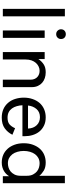

<svg xmlns="http://www.w3.org/2000/svg" viewBox="682 -1433 763 2167"><g transform="rotate(90 1063.5 -349.5)"><path d="M80.1 -700.2H164.1V0H80.1Z M310.5 -655.8Q310.5 -681.2 326.2 -695.8Q342.3 -710.9 365.7 -710.9Q389.2 -710.9 405.3 -695.8Q420.4 -681.2 420.4 -655.8Q420.4 -633.8 405.3 -618.2Q390.1 -602.1 365.7 -602.1Q341.3 -602.1 326.2 -618.2Q310.5 -634.8 310.5 -655.8ZM323.7 -472.2H407.7V0H323.7Z M567.4 -472.2H646.5V-400.9Q670.9 -438 707 -461.4Q741.7 -483.9 795.4 -483.9Q831.1 -483.9 860.4 -474.1Q891.1 -463.9 913.6 -444.3Q937 -423.8 949.7 -395.5Q963.4 -365.2 963.4 -327.1V0H879.4V-314Q879.4 -339.8 870.1 -359.9Q861.3 -379.4 846.7 -391.6Q832 -403.8 814.5 -409.7Q797.9 -415 778.3 -415Q753.9 -415 730.5 -403.8Q707.5 -392.6 689.9 -373Q671.9 -352.5 661.6 -323.7Q651.4 -294.4 651.4 -256.8V0H567.4Z M1501 -107.9Q1474.1 -54.2 1427.7 -21Q1381.3 12.2 1307.1 12.2Q1254.4 12.2 1211.9 -6.3Q1170.9 -24.4 1141.1 -58.6Q1111.8 -92.3 1097.2 -137.7Q1082 -184.6 1082 -236.8Q1082 -289.6 1097.7 -335.4Q1113.3 -381.3 1141.6 -414.1Q1170.4 -447.3 1211.4 -465.3Q1253.9 -483.9 1304.2 -483.9Q1358.4 -483.9 1397.9 -464.4Q1438 -444.8 1464.4 -412.6Q1490.2 -380.9 1503.9 -337.4Q1517.1 -294.9 1517.1 -249V-221.2H1168Q1168.5 -191.4 1178.2 -157.7Q1187 -126.5 1203.6 -103.5Q1221.2 -79.1 1246.1 -66.4Q1272 -53.2 1308.1 -53.2Q1357.4 -53.2 1383.3 -75.2Q1409.2 -97.2 1427.2 -138.2ZM1302.2 -418.9Q1244.6 -418.9 1210.9 -380.4Q1176.8 -340.8 1170.9 -284.2H1431.2Q1428.2 -346.2 1392.6 -382.8Q1357.4 -418.9 1302.2 -418.9Z M1814 -483.9Q1869.6 -483.9 1905.3 -462.4Q1942.4 -439.9 1963.9 -412.1V-700.2H2047.9V0H1968.8V-70.8Q1958 -53.7 1944.8 -40Q1931.2 -25.9 1911.6 -13.7Q1894 -2.9 1868.7 4.9Q1844.7 12.2 1814 12.2Q1767.1 12.2 1727.1 -4.9Q1689.5 -21 1658.7 -54.7Q1630.4 -85.9 1613.3 -132.8Q1596.7 -178.2 1596.7 -235.8Q1596.7 -293.5 1613.3 -338.9Q1630.9 -386.7 1658.7 -417.5Q1688.5 -450.7 1727.1 -466.8Q1767.1 -483.9 1814 -483.9ZM1963.9 -271Q1963.9 -313 1949.2 -340.8Q1934.1 -369.6 1913.6 -385.7Q1893.1 -401.9 1868.2 -408.7Q1844.7 -415 1822.8 -415Q1791 -415 1764.6 -401.4Q1739.3 -388.2 1720.7 -363.8Q1703.1 -340.3 1693.4 -307.1Q1683.6 -273.4 1683.6 -235.8Q1683.6 -198.7 1693.4 -165Q1703.1 -130.9 1720.7 -107.9Q1739.3 -83.5 1764.6 -70.3Q1790 -57.1 1822.8 -57.1Q1844.7 -57.1 1868.2 -63.5Q1893.1 -70.3 1913.6 -86.4Q1934.6 -103 1949.2 -130.9Q1963.9 -158.7 1963.9 -201.2Z"/></g></svg>

Font: Post Grotesk Regular
Style: Regular
Weight: 500
Version: 0.900; ttfautohint (v0.96) -l 8 -r 50 -G 200 -x 14 -w "gGD" 